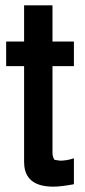

<svg xmlns="http://www.w3.org/2000/svg" viewBox="-20 -675 318 717"><path d="M256 -520V-428H176V-105Q176 -95 178.5 -88Q181 -81 184 -78L205 -75Q215 -75 228.5 -77Q242 -79 256 -84V13Q208 22 179 22Q81 22 71 -53L70 -70V-428H3V-520H70V-655H176V-520Z"/></svg>

Font: Ekushey Amar Bangla
Style: Bold
Weight: 700
Designer: Al Mamun Sumon
Foundry: Al Mamun Sumon
Version: Version 1.0